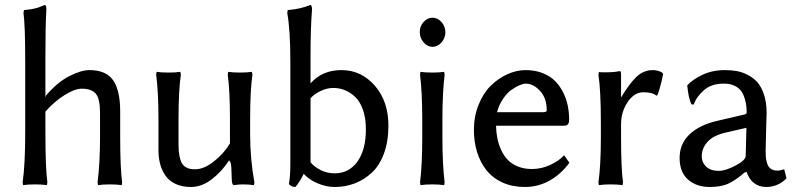

<svg xmlns="http://www.w3.org/2000/svg" viewBox="-20 -725 3153 762"><path d="M80.1 -201.2V-481Q80.1 -623.5 73.2 -673.8L75.2 -685.1Q94.7 -686.5 110.4 -689.7Q126 -692.9 133.8 -695.8Q141.6 -698.7 157.2 -705.1Q164.1 -705.1 164.1 -688Q160.2 -625 160.2 -499V-342.8L162.1 -339.8V-345.2Q206.1 -397.5 253.7 -422.1Q301.3 -446.8 335 -446.8Q400.9 -446.8 429 -406.5Q457 -366.2 457 -282.2V-180.2Q457 -58.1 464.8 -1L462.9 9.8Q444.3 6.8 416 6.8Q387.7 6.8 369.1 9.8L367.2 -1Q377 -78.6 377 -180.2V-277.8Q377 -332.5 360.4 -352.8Q343.8 -373 304.2 -373Q276.9 -373 236.6 -347.9Q196.3 -322.8 160.2 -282.2V-201.2Q160.2 -58.1 168 -1L166 9.8Q147.5 6.8 119.1 6.8Q89.8 6.8 71.8 9.8L69.8 -1Q80.1 -72.3 80.1 -201.2Z M890.6 -86.9 888.7 -87.9Q859.9 -43.5 820.1 -13.2Q780.3 17.1 737.8 17.1Q702.1 17.1 676 4.6Q649.9 -7.8 635.7 -29.3Q621.6 -50.8 615.2 -75.4Q608.9 -100.1 608.9 -128.9V-250Q608.9 -361.3 599.6 -429.2L601.6 -439.9Q619.6 -437 648.9 -437Q677.2 -437 695.8 -439.9L697.8 -429.2Q688.5 -366.2 688.5 -250V-149.9Q688.5 -124.5 692.1 -106.4Q695.8 -88.4 701.4 -78.1Q707 -67.9 716.3 -62.3Q725.6 -56.6 734.1 -54.9Q742.7 -53.2 754.9 -53.2Q789.6 -53.2 829.1 -84.5Q868.7 -115.7 892.6 -155.8V-250Q892.6 -364.7 883.8 -429.2L885.7 -439.9Q904.3 -437 932.6 -437Q961.4 -437 979.5 -439.9L981.9 -429.2Q972.7 -366.2 972.7 -250V-192.9Q972.7 -94.7 989.7 -1L987.8 9.8Q968.3 6.8 942.9 6.8Q928.2 6.8 908.7 9.8Q900.9 9.8 899.9 -10.7Q898.9 -31.2 898.2 -56.2Q897.5 -81.1 890.6 -87.9Z M1308.1 -37.1Q1365.2 -37.1 1398.7 -84Q1432.1 -130.9 1432.1 -210.9Q1432.1 -255.4 1420.7 -288.6Q1409.2 -321.8 1389.9 -340.1Q1370.6 -358.4 1348.6 -367.2Q1326.7 -376 1302.2 -376Q1279.3 -376 1253.9 -364.5Q1228.5 -353 1212.4 -335V-81.1Q1226.1 -63.5 1252 -50.3Q1277.8 -37.1 1308.1 -37.1ZM1308.1 17.1Q1274.4 17.1 1241.2 2.9Q1208 -11.2 1186 -34.2V-36.1Q1167 1.5 1152.3 17.1Q1137.7 17.1 1126.5 5.9Q1132.3 -26.4 1132.3 -73.2V-481.9Q1132.3 -605 1120.1 -673.8L1122.1 -685.1Q1170.4 -688.5 1211.4 -705.1Q1218.3 -705.1 1218.3 -687Q1212.4 -613.8 1212.4 -500V-394Q1258.3 -446.8 1335.4 -446.8Q1413.6 -446.8 1467.5 -385Q1521.5 -323.2 1521.5 -226.1Q1521.5 -163.6 1503.7 -115.5Q1485.8 -67.4 1455.3 -39.3Q1424.8 -11.2 1387.7 2.9Q1350.6 17.1 1308.1 17.1Z M1646 -597.2Q1645.5 -620.1 1660.9 -637.5Q1676.3 -654.8 1696.8 -654.8Q1716.8 -654.8 1732.2 -637.5Q1747.6 -620.1 1747.6 -597.2Q1747.6 -574.2 1732.2 -556.6Q1716.8 -539.1 1696.8 -539.1Q1676.8 -539.1 1661.4 -556.6Q1646 -574.2 1646 -597.2ZM1655.8 -180.2V-250Q1655.8 -359.4 1647 -429.2L1648.9 -439.9Q1667.5 -437 1695.8 -437Q1724.1 -437 1742.7 -439.9L1744.6 -429.2Q1735.8 -356 1735.8 -250V-180.2Q1735.8 -74.2 1744.6 -1L1742.7 9.8Q1724.1 6.8 1695.8 6.8Q1667.5 6.8 1648.9 9.8L1647 -1Q1655.8 -70.8 1655.8 -180.2Z M1952.6 -279.8H2135.7Q2149.9 -279.8 2149.9 -287.1Q2149.9 -335.4 2123.3 -364.3Q2096.7 -393.1 2065.9 -393.1Q2056.6 -393.1 2041.7 -386.7Q2026.9 -380.4 2009.5 -368.2Q1992.2 -356 1976.3 -332.5Q1960.4 -309.1 1952.6 -279.8ZM2218.8 -108.9 2239.7 -79.1Q2207.5 -34.7 2162.1 -8.8Q2116.7 17.1 2063 17.1Q2013.2 17.1 1974.1 -0.7Q1935.1 -18.6 1910.6 -49.6Q1886.2 -80.6 1873.5 -121.1Q1860.8 -161.6 1860.8 -209Q1860.8 -263.2 1879.4 -309.3Q1897.9 -355.5 1927.7 -384.8Q1957.5 -414.1 1993.7 -430.4Q2029.8 -446.8 2065.9 -446.8Q2104 -446.8 2134.3 -434.6Q2164.6 -422.4 2183.8 -402.6Q2203.1 -382.8 2215.8 -356.7Q2228.5 -330.6 2233.6 -304.2Q2238.8 -277.8 2238.8 -250Q2238.8 -226.1 2220.7 -226.1H1948.7Q1949.2 -199.7 1953.9 -176.3Q1958.5 -152.8 1969 -129.9Q1979.5 -106.9 1995.1 -90.6Q2010.7 -74.2 2035.4 -64.2Q2060.1 -54.2 2090.8 -54.2Q2128.4 -54.2 2163.1 -70.1Q2197.8 -85.9 2218.8 -108.9Z M2570.8 -446.8Q2587.4 -446.8 2605 -439L2611.8 -432.1Q2606.4 -402.3 2599.1 -377.4Q2591.8 -352.5 2588.9 -347.2L2585 -345.2Q2570.3 -358.9 2533.7 -358.9Q2497.1 -358.9 2470.9 -319.8Q2444.8 -280.8 2444.8 -231.9V-180.2Q2444.8 -58.1 2452.6 -1L2450.7 9.8Q2432.1 6.8 2403.8 6.8Q2375.5 6.8 2356.9 9.8L2355 -1Q2364.7 -68.8 2364.7 -180.2V-234.9Q2364.7 -366.7 2355 -428.2L2356.9 -439Q2363.8 -438 2381.8 -438Q2418.9 -438 2439 -442.9Q2442.4 -442.9 2443.6 -439.7Q2444.8 -436.5 2444.8 -425.8V-337.9Q2476.6 -391.6 2505.1 -419.2Q2533.7 -446.8 2570.8 -446.8Z M2942.4 -217.8 2857.4 -198.2Q2810.1 -187 2787.6 -161.6Q2765.1 -136.2 2765.1 -105Q2765.1 -80.6 2782.5 -63.7Q2799.8 -46.9 2832.5 -46.9Q2859.4 -46.9 2899.2 -67.9Q2939 -88.9 2939.5 -106ZM2942.4 -41H2938.5V-43Q2896.5 -7.3 2868.2 4.9Q2839.8 17.1 2796.4 17.1Q2744.1 17.1 2710.7 -12.2Q2677.2 -41.5 2677.2 -98.1Q2677.2 -154.3 2716.6 -191.7Q2755.9 -229 2825.2 -245.1L2936.5 -271Q2943.4 -274.4 2943.4 -275.9Q2943.4 -306.6 2937 -329.1Q2930.7 -351.6 2921.6 -363.5Q2912.6 -375.5 2899.2 -382.6Q2885.7 -389.6 2875.2 -391.4Q2864.7 -393.1 2851.6 -393.1Q2803.7 -393.1 2773.9 -367.2Q2744.1 -341.3 2733.4 -310.1L2724.1 -311Q2712.4 -334.5 2707.5 -386.2Q2729 -409.7 2768.1 -428.2Q2807.1 -446.8 2857.4 -446.8Q2882.3 -446.8 2904.1 -442.9Q2925.8 -439 2948.2 -427.5Q2970.7 -416 2986.6 -397.7Q3002.4 -379.4 3012.5 -348.4Q3022.5 -317.4 3022.5 -276.9Q3022.5 -273.4 3020.5 -207.8Q3018.6 -142.1 3018.6 -126Q3018.6 -110.4 3019.5 -100.3Q3020.5 -90.3 3024.7 -76.4Q3028.8 -62.5 3039.1 -55.2Q3049.3 -47.9 3065.4 -47.9Q3076.7 -47.9 3092.3 -53.2L3101.6 -17.1Q3067.4 17.1 3020.5 17.1Q2992.7 17.1 2971.9 1Q2951.2 -15.1 2942.4 -45.9Z"/></svg>

Font: Linear Smooth Low Contrast
Style: Regular
Weight: 500
Designer: Philipp H. Poll, Flanker
Foundry: Philipp H. Poll, reworked by Flanker
Version: Version 1.010 | FøM Fix